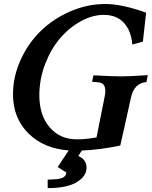

<svg xmlns="http://www.w3.org/2000/svg" viewBox="-20 -755 763 965"><path d="M270 84.5 325.2 1Q200.2 -7.8 122.8 -84.7Q45.4 -161.6 45.4 -280.8Q45.4 -369.6 83.3 -453.4Q121.1 -537.1 184.1 -598.6Q247.1 -660.2 332.8 -697.5Q418.5 -734.9 509.8 -734.9Q592.3 -734.9 714.4 -691.4Q699.7 -560.5 698.2 -545.9L645 -531.2Q639.6 -599.6 603 -639.9Q566.4 -680.2 502 -680.2Q443.8 -680.2 385.3 -647.7Q326.7 -615.2 281 -561.5Q235.4 -507.8 206.5 -432.1Q177.7 -356.4 177.7 -275.9Q177.7 -175.8 229.7 -115.2Q281.7 -54.7 365.2 -54.7Q415 -54.7 465.3 -64.5Q471.7 -99.6 485.8 -168.2Q500 -236.8 506.3 -270.5Q509.3 -285.2 509.3 -298.3Q509.3 -336.9 477.1 -340.8L442.9 -344.2L449.7 -376.5Q545.4 -371.1 592.3 -371.1Q631.8 -371.1 722.7 -377.4L716.3 -342.8Q654.3 -336.9 638.7 -266.6Q630.4 -228.5 611.8 -145Q593.3 -61.5 584.5 -23.4Q478.5 -1.5 391.6 1.5L373.5 28.8Q415 46.9 415 87.9Q415 130.4 366 160.4Q316.9 190.4 219.7 190.4V147.5Q273.9 147.5 293.5 138.9Q313 130.4 313 110.8V107.9Q311 108.9 310.1 109.9Z"/></svg>

Font: Flanker
Style: Bold Italic
Weight: 700
Italic angle: -12°
Designer: Flanker
Version: Version 2.000